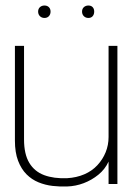

<svg xmlns="http://www.w3.org/2000/svg" viewBox="-20 -666 485 695"><path d="M141 -646Q131 -646 124.5 -640Q118 -634 118 -624Q118 -614 124.5 -607.5Q131 -601 141 -601Q151 -601 157 -607.5Q163 -614 163 -624Q163 -634 157 -640Q151 -646 141 -646ZM300 -646Q290 -646 283.5 -640Q277 -634 277 -624Q277 -614 283.5 -607.5Q290 -601 300 -601Q310 -601 315.5 -607.5Q321 -614 321 -624Q321 -634 315.5 -640Q310 -646 300 -646ZM373 -81V0H405V-500H373V-170Q373 -141 362.5 -115Q352 -89 332.5 -68Q313 -47 285 -35Q257 -23 223 -21Q175 -19 140 -32Q105 -45 86 -76.5Q67 -108 67 -161V-500H34V-157Q34 -114 45.5 -84Q57 -54 76 -35Q95 -16 119.5 -6Q144 4 170.5 7Q197 10 223 9Q254 8 283 -3Q312 -14 336 -33.5Q360 -53 373 -81Z"/></svg>

Font: Advent Pro ExtraLight
Style: Regular
Weight: 250
Version: Version 3.000